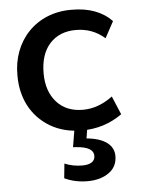

<svg xmlns="http://www.w3.org/2000/svg" viewBox="-53 -557 630 832"><g transform="rotate(-5 262.0 -141.0)"><path d="M294.4 232.4C332 232.4 363.3 223.6 387.2 206.5C411.6 189.5 423.8 165 423.8 133.8C423.8 86.9 384.3 54.7 305.7 47.4L314.9 -11.2H259.3L244.1 80.1L257.3 81.1C307.6 84.5 333 99.1 333 125.5C333 150.9 311 162.6 277.8 162.6C250.5 162.6 224.6 157.7 200.7 147.5L194.3 210.9C224.6 225.1 257.8 232.4 294.4 232.4ZM290 11.2C355 11.2 413.1 -7.3 464.4 -43.9L430.7 -124C389.2 -93.3 346.2 -77.6 301.3 -77.6C252.9 -77.6 214.8 -93.3 187 -124.5C159.2 -155.8 145 -197.3 145 -249.5C145 -304.7 158.7 -347.7 186.5 -378.4C214.4 -409.2 252.4 -424.8 300.3 -424.8C348.6 -424.8 390.1 -409.2 425.8 -377.9L464.4 -449.2C422.9 -492.2 365.2 -513.7 290.5 -513.7C134.8 -515.6 28.8 -400.4 31.2 -249C31.2 -152.8 71.8 -71.3 151.4 -23.9C190.9 -0.5 237.3 11.2 290 11.2Z"/></g></svg>

Font: Ride SemiBold
Style: Regular
Weight: 600
Version: Version 3.000